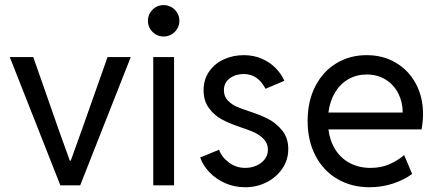

<svg xmlns="http://www.w3.org/2000/svg" viewBox="-20 -748 1770 775"><path d="M19.5 -517.6H114.3L217.8 -221.7L261.7 -99.6H265.6L309.6 -221.7L414.1 -517.6H507.8L303.7 0H223.6Z M598.6 -517.6H682.6V0H598.6ZM577.1 -664.1Q577.1 -681.6 585.7 -696Q594.2 -710.4 608.6 -719Q623 -727.5 640.6 -727.5Q657.7 -727.5 672.4 -719Q687 -710.4 695.6 -695.8Q704.1 -681.2 704.1 -664.1Q704.1 -647 695.6 -632.3Q687 -617.7 672.4 -609.1Q657.7 -600.6 640.6 -600.6Q623 -600.6 608.6 -609.1Q594.2 -617.7 585.7 -632.1Q577.1 -646.5 577.1 -664.1Z M788.1 -112.3 864.3 -143.6Q875 -113.3 904.3 -91.8Q933.6 -70.3 969.7 -70.3Q993.7 -70.3 1014.6 -79.3Q1035.6 -88.4 1048.6 -105.2Q1061.5 -122.1 1061.5 -143.6Q1061.5 -168.9 1044.9 -186.3Q1028.3 -203.6 1005.6 -213.9Q982.9 -224.1 951.2 -234.4Q949.2 -235.4 940.4 -238.3Q902.8 -251 873.3 -267.3Q843.8 -283.7 822.8 -312.5Q801.8 -341.3 801.8 -383.8Q801.8 -427.2 824.2 -459.5Q846.7 -491.7 883.8 -508.5Q920.9 -525.4 963.9 -525.4Q1003.9 -525.4 1036.9 -511Q1069.8 -496.6 1092.8 -473.1Q1115.7 -449.7 1127.9 -421.9L1051.8 -389.6Q1021 -449.2 963.9 -449.2Q930.7 -449.2 907.2 -431.6Q883.8 -414.1 883.8 -383.8Q883.8 -358.9 899.4 -342.5Q915 -326.2 934.8 -317.6Q954.6 -309.1 988.3 -297.9Q1028.8 -284.7 1060.8 -268.8Q1092.8 -252.9 1118.2 -222.4Q1143.6 -191.9 1143.6 -146.5Q1143.6 -102.5 1119.6 -67.4Q1095.7 -32.2 1055.9 -12.2Q1016.1 7.8 969.7 7.8Q925.8 7.8 888.2 -9Q850.6 -25.9 824.7 -53.5Q798.8 -81.1 788.1 -112.3Z M1221.7 -259.8Q1221.7 -339.4 1252.7 -399.7Q1283.7 -460 1337.9 -492.7Q1392.1 -525.4 1460 -525.4Q1525.9 -525.4 1577.6 -494.9Q1629.4 -464.4 1658.4 -410.4Q1687.5 -356.4 1687.5 -288.1Q1687.5 -257.8 1681.6 -225.6H1305.7Q1311.5 -178.7 1334 -143.6Q1356.4 -108.4 1392.8 -89.4Q1429.2 -70.3 1475.6 -70.3Q1518.1 -70.3 1552 -85.2Q1585.9 -100.1 1611.3 -122.1L1643.6 -45.9Q1611.3 -22 1566.4 -7.1Q1521.5 7.8 1471.7 7.8Q1399.4 7.8 1342.5 -25.1Q1285.6 -58.1 1253.7 -118.9Q1221.7 -179.7 1221.7 -259.8ZM1605.5 -293.9Q1605.5 -335.9 1587.6 -371.1Q1569.8 -406.2 1536.6 -426.8Q1503.4 -447.3 1460 -447.3Q1419.4 -447.3 1386.5 -428.5Q1353.5 -409.7 1332.5 -375Q1311.5 -340.3 1305.7 -293.9Z"/></svg>

Font: Reddit Sans Vanilla
Style: Regular
Weight: 400
Designer: Stephen Hutchings
Foundry: Reddit
Version: Version 1.013